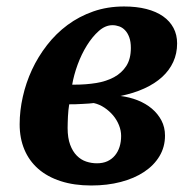

<svg xmlns="http://www.w3.org/2000/svg" viewBox="-20 -566 598 596"><path d="M492.2 -145Q492.2 -109.9 475.1 -81.3Q458 -52.7 427.5 -32.5Q397 -12.2 355 -1.2Q313 9.8 263.2 9.8Q210 9.8 168.5 -3.7Q127 -17.1 98.6 -42Q70.3 -66.9 55.7 -101.8Q41 -136.7 41 -180.2Q41 -222.2 50.8 -265.6Q60.5 -309.1 79.3 -349.6Q98.1 -390.1 126 -426Q153.8 -461.9 189.7 -488.5Q225.6 -515.1 269.5 -530.5Q313.5 -545.9 365.2 -545.9Q403.8 -545.9 434.3 -538.1Q464.8 -530.3 486.1 -515.4Q507.3 -500.5 518.6 -479.2Q529.8 -458 529.8 -431.2Q529.8 -399.9 517.8 -373.8Q505.9 -347.7 483.2 -326.9Q460.4 -306.2 427.7 -291.3Q395 -276.4 354 -268.1Q382.3 -264.6 407.5 -254.6Q432.6 -244.6 451.4 -228.8Q470.2 -212.9 481.2 -191.9Q492.2 -170.9 492.2 -145ZM194.8 -242.2Q193.4 -233.9 192.4 -224.1Q191.4 -214.4 190.9 -204.3Q190.4 -194.3 190.2 -185.3Q189.9 -176.3 189.9 -168.9Q189.9 -137.7 197.8 -116.7Q205.6 -95.7 218.5 -82.8Q231.4 -69.8 247.6 -64.5Q263.7 -59.1 280.8 -59.1Q299.3 -59.1 313.2 -65.4Q327.1 -71.8 336.7 -83.3Q346.2 -94.7 351.1 -110.1Q356 -125.5 356 -144Q356 -160.6 349.4 -177.2Q342.8 -193.8 331.1 -207.8Q319.3 -221.7 304 -231.9Q288.6 -242.2 271 -246.1Q265.6 -245.1 256.1 -244.6Q246.6 -244.1 235.8 -243.4Q225.1 -242.7 214.1 -242.4Q203.1 -242.2 194.8 -242.2ZM329.1 -487.8Q307.1 -487.8 286.9 -470Q266.6 -452.1 249.8 -425Q232.9 -397.9 220.9 -365.2Q209 -332.5 204.1 -303.2H211.9Q247.1 -303.2 278.6 -308.3Q310.1 -313.5 334 -326.4Q357.9 -339.4 372.1 -361.3Q386.2 -383.3 386.2 -417Q386.2 -436.5 381.3 -450Q376.5 -463.4 368.4 -471.9Q360.4 -480.5 350.1 -484.1Q339.8 -487.8 329.1 -487.8Z"/></svg>

Font: Droid Serif
Style: Bold Italic
Weight: 700
Italic angle: -12°
Designer: Monotype Design team
Foundry: Monotype Imaging Inc.
Version: Version 1.03